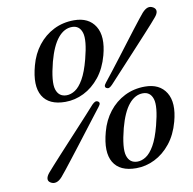

<svg xmlns="http://www.w3.org/2000/svg" viewBox="-81 -794 894 890"><g transform="rotate(-10 366.5 -349.5)"><path d="M324.1 -712.9Q393.1 -712.9 423.4 -664Q453.6 -615.1 430.1 -528.7Q414.2 -469.8 381.8 -429.3Q349.3 -388.8 307.3 -368Q265.3 -347.2 220 -347.2Q142.7 -347.2 113.5 -396.3Q84.3 -445.4 109.7 -538.2Q123.6 -590.5 154.2 -629.8Q184.9 -669.2 228.4 -691.1Q271.9 -712.9 324.1 -712.9ZM344.1 -525.8Q367.1 -613.2 355.8 -648.5Q344.5 -683.9 309.7 -683.9Q272.7 -683.9 243.6 -648.8Q214.4 -613.7 194.8 -540.8Q171.1 -449 182.6 -412.7Q194.1 -376.4 230.9 -376.4Q251 -376.4 271.2 -389.5Q291.4 -402.6 310.1 -435.1Q328.9 -467.6 344.1 -525.8ZM445.5 -387.4Q436.4 -378.2 430.3 -376.1Q424.1 -374.1 417.5 -377.9Q412.2 -381.3 412.3 -387.1Q412.4 -392.9 420.1 -402.4Q436.7 -423 457.5 -450Q478.3 -477 501.1 -506.6Q523.8 -536.3 546 -565.6Q568.2 -595 587.9 -620.5Q607.5 -646.1 622.4 -664.8Q637.2 -683.6 644.4 -691.9Q658.6 -707.6 671.3 -711.4Q684 -715.2 697.1 -707.2Q709.2 -699.7 708.8 -687.8Q708.4 -675.9 695.4 -660.8Q688.8 -652.5 672.9 -634.8Q657 -617.2 634.9 -592.9Q612.7 -568.7 587.4 -541.2Q562.1 -513.8 536.2 -485.7Q510.3 -457.7 487 -432.4Q463.7 -407.2 445.5 -387.4ZM340.6 -312.9Q349.7 -322.1 356.2 -324.3Q362.6 -326.4 369 -322.5Q374.8 -318.9 374.7 -313Q374.5 -307.1 366.6 -297.3Q351.2 -277.3 330.7 -250.8Q310.2 -224.2 287.7 -194.8Q265.2 -165.3 242.5 -135.9Q219.7 -106.4 199.6 -80.5Q179.5 -54.5 164.2 -35.3Q148.9 -16 140.8 -6.8Q127.1 8.7 113.3 12.5Q99.5 16.4 86.9 8.6Q74.7 1.3 75.9 -10.9Q77 -23.1 90 -38.2Q97.8 -47.4 114.4 -65.8Q131 -84.1 153.5 -108.8Q175.9 -133.4 201.4 -160.9Q226.8 -188.3 252.3 -216.1Q277.8 -243.8 300.8 -268.9Q323.8 -293.9 340.6 -312.9ZM594.3 -353.1Q663.3 -353.1 693.6 -304.2Q723.8 -255.3 700.3 -168.9Q684.4 -110 652 -69.5Q619.5 -29 577.5 -8.2Q535.5 12.6 490.2 12.6Q412.9 12.6 383.7 -36.5Q354.5 -85.6 379.9 -178.4Q393.8 -230.7 424.5 -270.1Q455.1 -309.4 498.6 -331.3Q542.1 -353.1 594.3 -353.1ZM614.3 -166Q637.3 -253.4 626 -288.8Q614.7 -324.1 579.9 -324.1Q542.9 -324.1 513.8 -289Q484.6 -253.9 465 -181Q441.3 -89.2 452.8 -52.9Q464.3 -16.6 501.1 -16.6Q521.2 -16.6 541.4 -29.7Q561.6 -42.8 580.4 -75.3Q599.1 -107.8 614.3 -166Z"/></g></svg>

Font: Fraunces
Style: Italic
Weight: 900
Italic angle: -16°
Version: Version 1.000;[0bf87f6ff]